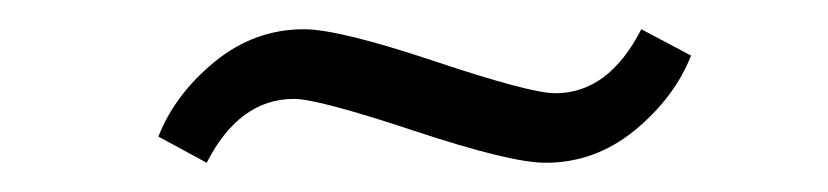

<svg xmlns="http://www.w3.org/2000/svg" viewBox="-20 -297 569 132"><path d="M88.9 -203.1Q100.1 -231.9 127.4 -254.4Q154.8 -276.9 189 -276.9Q212.9 -276.9 278.8 -254.9Q344.7 -232.9 361.8 -232.9Q398.4 -232.9 420.9 -276.9L455.1 -258.8Q443.8 -230 416.5 -207.5Q389.2 -185.1 355 -185.1Q331.1 -185.1 264.9 -207Q198.7 -229 182.1 -229Q144.5 -229 122.1 -185.1Z"/></svg>

Font: Dihjauti S
Style: Italic
Weight: 400
Italic angle: -9°
Designer: T. Christopher White
Version: Version 3.0.0